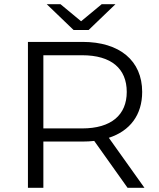

<svg xmlns="http://www.w3.org/2000/svg" viewBox="-20 -901 763 921"><path d="M405 -757 534 -881H468L369 -799L270 -881H204L333 -757ZM673 0 502 -240C604 -273 662 -350 662 -460C662 -610 554 -700 376 -700H114V0H188V-222H376C396 -222 414 -223 432 -225L592 0ZM188 -285V-636H374C514 -636 588 -572 588 -460C588 -350 514 -285 374 -285Z"/></svg>

Font: Talent
Style: Regular
Weight: 400
Designer: Mike Powis
Version: Version 1.001;hotconv 1.0.109;makeotfexe 2.5.65596